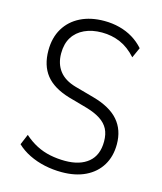

<svg xmlns="http://www.w3.org/2000/svg" viewBox="-109 -793 743 881"><g transform="rotate(15 262.5 -352.5)"><path d="M267 8Q225 8 185.5 -0.5Q146 -9 111.5 -26Q77 -43 52 -67L73 -117Q101 -92 132 -76Q163 -60 197.5 -53Q232 -46 268 -46Q339 -46 379 -79.5Q419 -113 419 -178Q419 -213 406.5 -237Q394 -261 368 -278Q342 -295 301 -307L212 -332Q135 -355 99.5 -400Q64 -445 64 -516Q64 -577 90.5 -621Q117 -665 165 -689Q213 -713 278 -713Q316 -713 350.5 -704Q385 -695 414 -677.5Q443 -660 466 -634L444 -585Q409 -624 368.5 -641.5Q328 -659 281 -659Q234 -659 198.5 -642.5Q163 -626 143.5 -595Q124 -564 124 -518Q124 -469 149.5 -435.5Q175 -402 228 -387L318 -362Q401 -339 440 -294Q479 -249 479 -181Q479 -123 453 -80.5Q427 -38 379.5 -15Q332 8 267 8Z"/></g></svg>

Font: Nunito Sans 10pt Condensed Light
Style: Regular
Weight: 300
Width: 3
Designer: Vernon Adams
Foundry: Vernon Adams
Version: Version 3.101;gftools[0.9.27]